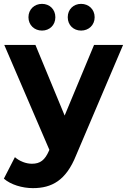

<svg xmlns="http://www.w3.org/2000/svg" viewBox="-22 -770 656 992"><path d="M195 -612C234 -612 264 -640 264 -681C264 -722 234 -750 195 -750C156 -750 125 -722 125 -681C125 -640 156 -612 195 -612ZM397 -612C436 -612 467 -640 467 -681C467 -722 436 -750 397 -750C358 -750 328 -722 328 -681C328 -640 358 -612 397 -612ZM464 -538 312 -173 161 -538H0L233 4L231 9C210 57 186 76 143 76C112 76 79 63 55 42L-2 153C33 184 93 202 148 202C245 202 319 163 371 33L614 -538Z"/></svg>

Font: Talent SemiBold
Style: Bold
Weight: 700
Designer: Mike Powis
Version: Version 1.001;hotconv 1.0.109;makeotfexe 2.5.65596